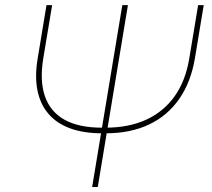

<svg xmlns="http://www.w3.org/2000/svg" viewBox="-20 -748 847 768"><path d="M772.5 -727.5H794.9L759.8 -515.6Q743.7 -419.4 696.8 -352.1Q649.9 -284.7 575.7 -249.8Q501.5 -214.8 402.8 -214.8H388.2Q314.5 -214.8 260.5 -234.6Q206.5 -254.4 173.6 -293Q140.6 -331.5 129.6 -387.5Q118.7 -443.4 130.9 -515.6L166 -727.5H188.5L153.3 -515.6Q138.2 -425.3 159.7 -363Q181.2 -300.8 238.3 -269Q295.4 -237.3 387.7 -237.3H402.3Q495.1 -237.3 564.9 -269.3Q634.8 -301.3 678.7 -363.3Q722.7 -425.3 737.3 -515.6ZM469.2 -727.5H491.7L371.1 0H348.6Z"/></svg>

Font: Inter 28pt Thin
Style: Italic
Weight: 250
Italic angle: -9.3988°
Designer: Rasmus Andersson
Foundry: rsms
Version: Version 4.001;git-66647c0bb